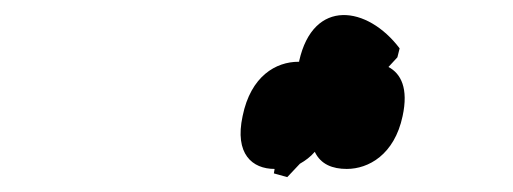

<svg xmlns="http://www.w3.org/2000/svg" viewBox="-20 -844 689 258"><path d="M366 -606 383 -624C390 -628 397 -633 403 -640C411 -623 427 -617 446 -617C475 -617 510 -636 521 -688C529 -725 519 -745 502 -754L514 -767L517 -779C474 -836 401 -847 382 -762V-761C382 -761 382 -761 381 -761C351 -761 317 -742 306 -688C295 -637 319 -617 349 -617L348 -611Z"/></svg>

Font: Noto Serif Display SemiCondensed Black
Style: Italic
Weight: 900
Width: 4
Italic angle: -12°
Designer: Monotype Design Team
Foundry: Monotype Imaging Inc.
Version: Version 2.009